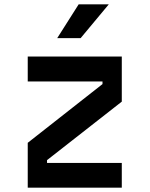

<svg xmlns="http://www.w3.org/2000/svg" viewBox="-20 -866 690 886"><path d="M108 -605H542V-397L197 -127V-114H542V0H108V-207L453 -478V-490H108ZM244 -690 343 -846H482L352 -690Z"/></svg>

Font: Martian Mono SemiCondensed Medium
Style: Regular
Weight: 500
Width: 4
Designer: Roman Shamin
Foundry: Evil Martians
Version: Version 1.000